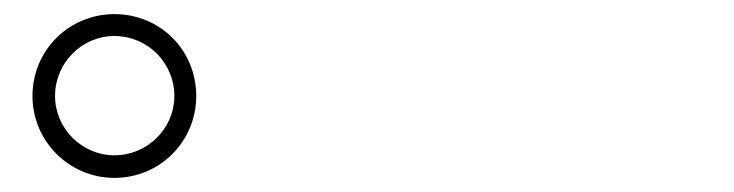

<svg xmlns="http://www.w3.org/2000/svg" viewBox="-20 -863 1040 272"><path d="M26 -727C26 -663 78 -611 142 -611C207 -611 258 -663 258 -727C258 -792 207 -843 142 -843C78 -843 26 -792 26 -727ZM58 -727C58 -774 96 -812 142 -812C189 -812 227 -774 227 -727C227 -681 189 -643 142 -643C96 -643 58 -681 58 -727Z"/></svg>

Font: Noto Serif TC Light
Style: Regular
Weight: 300
Designer: Ryoko NISHIZUKA 西塚涼子 (kana & ideographs); Frank Grießhammer (Latin, Greek & Cyrillic); Wenlong ZHANG 张文龙 (bopomofo); San
Foundry: Adobe
Version: Version 2.001;hotconv 1.1.0;makeotfexe 2.6.0